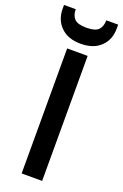

<svg xmlns="http://www.w3.org/2000/svg" viewBox="-189 -953 643 1003"><g transform="rotate(20 132.5 -451.5)"><path d="M75 -695H189V0H75ZM283 -881Q283 -819 243 -780.5Q203 -742 132 -742Q62 -742 22 -781Q-18 -820 -18 -882V-903H47Q47 -869 65 -850Q83 -831 132 -831Q181 -831 199 -850Q217 -869 217 -903H283Z"/></g></svg>

Font: Poppins Medium
Style: Regular
Weight: 500
Designer: Ninad Kale (Devanagari), Jonny Pinhorn (Latin)
Version: Version 5.002